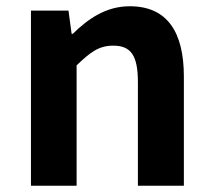

<svg xmlns="http://www.w3.org/2000/svg" viewBox="-20 -594 681 614"><path d="M199 -560H79V0H225V-385C268 -426 295 -448 342 -448C398 -448 421 -418 421 -331V0H568V-349C568 -490 516 -574 395 -574C319 -574 262 -534 213 -486H209Z"/></svg>

Font: Bithumb Trading Sans Bold
Style: Bold
Weight: 700
Designer: Ham Hyungwon
Foundry: Bithumb
Version: Version 0.500;FEAKit 1.0